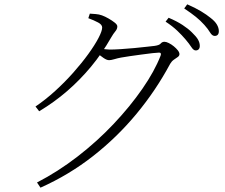

<svg xmlns="http://www.w3.org/2000/svg" viewBox="-20 -812 1040 887"><path d="M837 -630Q821 -649 799 -670Q777 -691 745 -712L759 -730Q797 -714 823.5 -696.5Q850 -679 866 -663Q886 -644 894.5 -629.5Q903 -615 903 -600Q903 -590 898 -584.5Q893 -579 884 -579Q874 -579 864 -594.5Q854 -610 837 -630ZM924 -697Q906 -717 885 -734Q864 -751 831 -773L845 -792Q882 -776 908.5 -760Q935 -744 952 -730Q973 -714 982 -698.5Q991 -683 991 -668Q991 -657 986 -651.5Q981 -646 972 -646Q960 -646 950.5 -662Q941 -678 924 -697ZM144 -320Q190 -351 235 -392Q280 -433 319 -477Q358 -521 388 -562.5Q418 -604 435 -636.5Q452 -669 452 -685Q452 -698 433.5 -708Q415 -718 388 -728L395 -749Q408 -748 422.5 -747Q437 -746 451 -741Q465 -736 481.5 -726.5Q498 -717 510 -707.5Q522 -698 522 -690Q522 -678 513 -667.5Q504 -657 493 -638Q452 -566 401 -504.5Q350 -443 290.5 -391.5Q231 -340 161 -298ZM151 31Q248 -19 338.5 -89Q429 -159 505 -239.5Q581 -320 637.5 -401.5Q694 -483 722 -555Q727 -569 715 -569Q707 -569 684.5 -566.5Q662 -564 633.5 -560Q605 -556 579.5 -552.5Q554 -549 539 -546Q523 -543 508 -538.5Q493 -534 484 -534Q473 -534 458 -544.5Q443 -555 426 -568L440 -588Q455 -586 466.5 -584.5Q478 -583 487 -583Q507 -583 538 -585Q569 -587 601 -590Q633 -593 658.5 -596Q684 -599 694 -600Q716 -603 722.5 -611Q729 -619 740 -619Q748 -619 760 -613Q772 -607 783 -598Q794 -589 801.5 -579.5Q809 -570 809 -562Q809 -554 801 -548.5Q793 -543 783 -536Q773 -529 766 -517Q700 -394 610.5 -286Q521 -178 410 -91Q299 -4 167 55Z"/></svg>

Font: Noto Serif HK
Style: Regular
Weight: 200
Designer: Ryoko NISHIZUKA 西塚涼子 (kana & ideographs); Frank Grießhammer (Latin, Greek & Cyrillic); Wenlong ZHANG 张文龙 (bopomofo); San
Foundry: Adobe
Version: Version 2.001;hotconv 1.1.0;makeotfexe 2.6.0